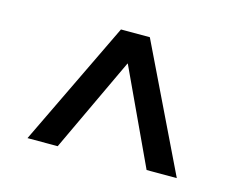

<svg xmlns="http://www.w3.org/2000/svg" viewBox="-64 -765 693 559"><g transform="rotate(15 283.0 -486.0)"><path d="M238 -674H325L507 -298H416L283 -583H282L148 -298H57Z"/></g></svg>

Font: Murecho Thin SemiBold
Style: Regular
Weight: 600
Version: Version 1.010